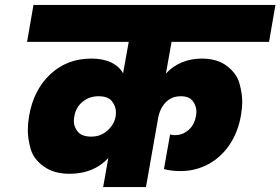

<svg xmlns="http://www.w3.org/2000/svg" viewBox="-20 -760 1139 780"><path d="M677 -590 654 -461Q680 -490 717.5 -506Q755 -522 800 -522Q863 -522 902.5 -491.5Q942 -461 953 -420.5Q964 -380 964 -348Q964 -321 959 -292Q947 -222 911.5 -170.5Q876 -119 824.5 -92Q773 -65 713 -65Q677 -65 646 -73L671 -214Q678 -211 690 -211Q722 -211 746 -232Q770 -253 776 -288Q778 -297 778 -306Q778 -329 763.5 -349Q749 -369 714 -369Q677 -369 653 -344Q629 -319 622 -278L573 0H399L420 -118Q361 -54 262 -54Q199 -54 157.5 -84Q116 -114 104.5 -155Q93 -196 93 -231Q93 -258 98 -288Q116 -394 184 -458Q252 -522 351 -522Q398 -522 431 -506.5Q464 -491 480 -462L503 -590H90L116 -740H1099L1073 -590ZM351 -205Q389 -205 416.5 -229.5Q444 -254 450 -288Q451 -296 451 -304Q451 -328 435 -348.5Q419 -369 380 -369Q343 -369 315.5 -346.5Q288 -324 282 -287Q280 -277 280 -268Q280 -244 296.5 -224.5Q313 -205 351 -205Z"/></svg>

Font: Fz Poppins ExtBd
Style: Italic
Weight: 800
Italic angle: -10°
Designer: Ninad Kale (Devanagari), Jonny Pinhorn (Latin)
Foundry: Indian Type Foundry
Version: Vit hóa bi Vntype.Com & FontZin.Com